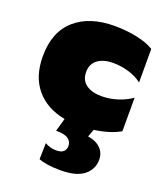

<svg xmlns="http://www.w3.org/2000/svg" viewBox="-137 -586 788 925"><g transform="rotate(20 257.0 -123.5)"><path d="M367 10 352 49Q393 55 417 78Q441 101 441 137Q441 185 402.5 216.5Q364 248 282 248Q211 248 170 232L172 149Q199 165 230 165Q256 165 267.5 154Q279 143 279 126Q279 102 260.5 89Q242 76 198 76L217 9Q122 -9 68.5 -72.5Q15 -136 15 -240Q15 -364 89 -429.5Q163 -495 292 -495Q351 -495 406 -483.5Q461 -472 494 -451V-279Q466 -301 426.5 -313Q387 -325 346 -325Q296 -325 266.5 -303Q237 -281 237 -240Q237 -198 266.5 -176.5Q296 -155 346 -155Q386 -155 426.5 -167.5Q467 -180 499 -203V-31Q448 -1 367 10Z"/></g></svg>

Font: Readiness Black
Style: Regular
Weight: 900
Designer: Katatrad Team
Foundry: CadsonDemak
Version: Version 1.00;April 23, 2019;FontCreator 11.5.0.2425 64-bit; 